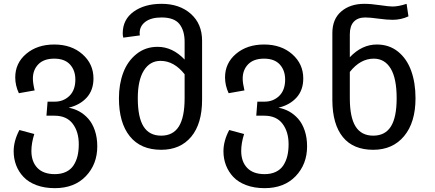

<svg xmlns="http://www.w3.org/2000/svg" viewBox="-20 -773 2284 1009"><path d="M340.8 -207Q370.6 -201.7 396.7 -187.3Q422.9 -172.9 444.3 -148.7Q465.8 -124.5 478.5 -87.2Q491.2 -49.8 491.2 -3.9Q491.2 90.3 430.9 153.1Q370.6 215.8 268.1 215.8Q213.9 215.8 171.6 200Q129.4 184.1 103.8 157Q78.1 129.9 64.9 95.5Q51.8 61 51.8 22Q51.8 -32.7 82 -89.8L160.2 -68.8Q145 -20.5 145 20Q145 76.7 176.5 109.4Q208 142.1 268.1 142.1Q302.2 142.1 327.4 129.9Q352.5 117.7 366.7 95.7Q380.9 73.7 387.5 46.4Q394 19 394 -15.1Q394 -80.6 362.1 -122.8Q330.1 -165 266.1 -165H224.1L230 -238.8H268.1Q313.5 -238.8 344.7 -269Q376 -299.3 376 -355Q376 -403.3 347.9 -434.1Q319.8 -464.8 265.1 -464.8Q210.4 -464.8 181.6 -435.3Q152.8 -405.8 152.8 -359.9Q152.8 -335.9 162.1 -297.9L79.1 -283.2Q60.1 -323.7 60.1 -366.2Q60.1 -441.4 117.9 -490.2Q175.8 -539.1 265.1 -539.1Q355.5 -539.1 413.3 -488Q471.2 -437 471.2 -360.8Q471.2 -299.3 435.8 -260.3Q400.4 -221.2 340.8 -207Z M829.1 -752.9Q923.3 -752.9 982.7 -700.4Q1042 -647.9 1042 -559.1V-249Q1042 -123 984.9 -54.4Q927.7 14.2 827.1 14.2Q719.2 14.2 662.1 -56.9Q605 -127.9 605 -256.8Q605 -330.6 627.7 -391.1Q650.4 -451.7 697.5 -489.3Q744.6 -526.9 808.1 -526.9Q886.7 -526.9 950.2 -460V-553.2Q950.2 -612.3 922.9 -646.7Q895.5 -681.2 829.1 -681.2Q773.9 -681.2 743.9 -658.4Q713.9 -635.7 713.9 -599.1Q713.9 -593.8 714.8 -586.9L627.9 -575.2Q625 -585.4 625 -598.1Q625 -670.4 682.4 -711.7Q739.7 -752.9 829.1 -752.9ZM950.2 -256.8V-382.8Q894.5 -453.1 823.7 -453.1Q767.6 -453.1 735.8 -402.1Q704.1 -351.1 704.1 -256.8Q704.1 -156.2 734.4 -108.2Q764.6 -60.1 827.1 -60.1Q889.6 -60.1 919.9 -108.4Q950.2 -156.7 950.2 -256.8Z M1443.4 -207Q1473.1 -201.7 1499.3 -187.3Q1525.4 -172.9 1546.9 -148.7Q1568.4 -124.5 1581.1 -87.2Q1593.8 -49.8 1593.8 -3.9Q1593.8 90.3 1533.4 153.1Q1473.1 215.8 1370.6 215.8Q1316.4 215.8 1274.2 200Q1231.9 184.1 1206.3 157Q1180.7 129.9 1167.5 95.5Q1154.3 61 1154.3 22Q1154.3 -32.7 1184.6 -89.8L1262.7 -68.8Q1247.6 -20.5 1247.6 20Q1247.6 76.7 1279.1 109.4Q1310.5 142.1 1370.6 142.1Q1404.8 142.1 1429.9 129.9Q1455.1 117.7 1469.2 95.7Q1483.4 73.7 1490 46.4Q1496.6 19 1496.6 -15.1Q1496.6 -80.6 1464.6 -122.8Q1432.6 -165 1368.7 -165H1326.7L1332.5 -238.8H1370.6Q1416 -238.8 1447.3 -269Q1478.5 -299.3 1478.5 -355Q1478.5 -403.3 1450.4 -434.1Q1422.4 -464.8 1367.7 -464.8Q1313 -464.8 1284.2 -435.3Q1255.4 -405.8 1255.4 -359.9Q1255.4 -335.9 1264.6 -297.9L1181.6 -283.2Q1162.6 -323.7 1162.6 -366.2Q1162.6 -441.4 1220.5 -490.2Q1278.3 -539.1 1367.7 -539.1Q1458 -539.1 1515.9 -488Q1573.7 -437 1573.7 -360.8Q1573.7 -299.3 1538.3 -260.3Q1502.9 -221.2 1443.4 -207Z M1960.4 -539.1Q2024.9 -539.1 2071.3 -502Q2117.7 -464.8 2140.6 -401.6Q2163.6 -338.4 2163.6 -256.8Q2163.6 -129.9 2103.8 -57.9Q2043.9 14.2 1941.4 14.2Q1836.4 14.2 1782 -52.5Q1727.5 -119.1 1726.6 -245.1V-599.1Q1726.6 -672.9 1773.4 -712.9Q1820.3 -752.9 1894.5 -752.9Q1929.2 -752.9 1976.8 -745.8Q2024.4 -738.8 2042.5 -738.8Q2074.7 -738.8 2116.7 -752.9L2126.5 -687Q2087.4 -668.9 2043.5 -668.9Q2012.7 -668.9 1969 -675Q1925.3 -681.2 1899.4 -681.2Q1860.4 -681.2 1839.4 -658.9Q1818.4 -636.7 1818.4 -592.8V-472.2Q1881.8 -539.1 1960.4 -539.1ZM2064.5 -256.8Q2064.5 -361.3 2033 -413.1Q2001.5 -464.8 1944.3 -464.8Q1873.5 -464.8 1818.4 -395V-256.8Q1818.4 -156.7 1848.6 -108.4Q1878.9 -60.1 1941.4 -60.1Q2003.9 -60.1 2034.2 -108.2Q2064.5 -156.2 2064.5 -256.8Z"/></svg>

Font: FiraGO
Style: Regular
Weight: 400
Designer: bBox Type
Foundry: bBox Type GmbH
Version: Version 1.001;PS 001.001;hotconv 1.0.88;makeotf.lib2.5.64775